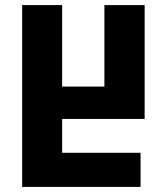

<svg xmlns="http://www.w3.org/2000/svg" viewBox="-20 -734 656 754"><path d="M67 -714V0H532V-134H224V-267H548V-714H390V-394H224V-714Z"/></svg>

Font: Noto Sans Georgian Condensed ExtraBold
Style: Regular
Weight: 800
Width: 3
Designer: Monotype Design Team, Akaki Razmadze
Foundry: Google LLC
Version: Version 2.005